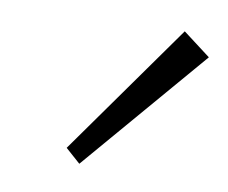

<svg xmlns="http://www.w3.org/2000/svg" viewBox="-29 -765 278 234"><g transform="rotate(5 110.5 -648.0)"><path d="M58 -580 189 -734 221 -705 75 -562Z"/></g></svg>

Font: Bellota Text Light
Style: Italic
Weight: 300
Italic angle: -7.5°
Designer: Kemie Guaida
Foundry: Kemie Guaida
Version: Version 4.001